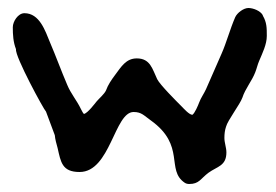

<svg xmlns="http://www.w3.org/2000/svg" viewBox="-20 -579 689 480"><path d="M647 -489C647 -509 647 -523 637 -540V-541C631 -552 613 -559 601 -559C589 -559 573 -547 568 -536C555 -506 546 -472 534 -445L495 -356C490 -345 482 -334 478 -323C475 -315 467 -296 461 -292C453 -292 439 -308 434 -313C421 -326 380 -367 373 -381C361 -406 356 -433 322 -433C295 -433 283 -412 268 -392C259 -380 250 -367 245 -353C241 -344 228 -333 222 -326C217 -320 200 -297 190 -294C187 -296 184 -304 182 -307C172 -328 157 -345 148 -367C133 -402 120 -438 105 -473C93 -502 79 -546 41 -546C25 -546 12 -525 12 -511C12 -492 13 -474 20 -456C17 -438 90 -304 95 -300L117 -241C118 -230 121 -220 124 -209C132 -174 135 -149 179 -149C256 -149 266 -299 314 -299C334 -299 340 -290 357 -278C445 -215 394 -154 442 -122C445 -120 449 -119 453 -119C478 -119 481 -132 501 -147C523 -163 546 -164 546 -198C546 -210 541 -222 541 -234C541 -244 542 -253 545 -262C549 -278 580 -318 586 -335C593 -357 610 -377 618 -398C622 -408 624 -418 628 -427C636 -446 647 -468 647 -489Z"/></svg>

Font: ChillLongCangKaiShu Bold
Style: Regular
Weight: 700
Version: Version 3.500;Glyphs 3.1.1 (3135)